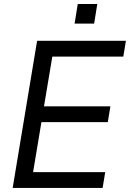

<svg xmlns="http://www.w3.org/2000/svg" viewBox="-20 -929 642 949"><path d="M364.3 -909.1 348.7 -812.5H445.3L460.9 -909.1ZM42.6 0H487.2L500 -78.1H143.5L184.7 -325.3H512.8L525.6 -403.4H197.4L238.6 -649.1H589.5L602.3 -727.3H163.4Z"/></svg>

Font: TID UI
Style: Italic
Weight: 400
Italic angle: -9.39999°
Designer: The TID Project Authors
Foundry: Bakken & Bæck
Version: Version 1.001;hotconv 1.0.109;makeotfexe 2.5.65596